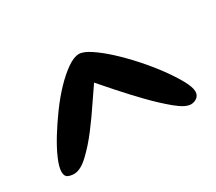

<svg xmlns="http://www.w3.org/2000/svg" viewBox="-65 -861 579 515"><g transform="rotate(-30 224.5 -604.0)"><path d="M433.6 -497.1Q433.6 -485.4 425.3 -479Q417 -472.7 406.2 -472.7Q389.6 -472.7 361.8 -495.6Q334 -518.6 304.7 -548.8Q275.4 -579.1 249 -608.9Q222.7 -638.7 210 -653.3Q198.2 -636.7 177.7 -606Q157.2 -575.2 133.8 -544.4Q110.4 -513.7 85.9 -490.7Q61.5 -467.8 42 -467.8Q31.2 -467.8 22.9 -471.7Q14.6 -475.6 14.6 -489.3Q14.6 -503.9 24.9 -527.8Q35.2 -551.8 52.2 -579.6Q69.3 -607.4 90.3 -636.2Q111.3 -665 133.3 -688Q155.3 -710.9 176.3 -725.6Q197.3 -740.2 212.9 -740.2Q226.6 -740.2 248 -726.1Q269.5 -711.9 293.9 -689.5Q318.4 -667 343.3 -639.2Q368.2 -611.3 388.2 -584Q408.2 -556.6 420.9 -533.7Q433.6 -510.7 433.6 -497.1Z"/></g></svg>

Font: Chewy
Style: Regular
Weight: 400
Version: Version 1.001